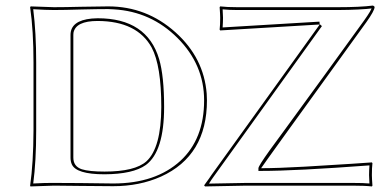

<svg xmlns="http://www.w3.org/2000/svg" viewBox="-20 -671 1374 694"><path d="M923.8 -63Q981.9 -63 1082 -68.6Q1182.1 -74.2 1252.9 -79.1L1324.2 -84L1326.2 -81.1Q1324.2 -65.4 1324.2 -38.1Q1324.2 -26.9 1326.2 0L1324.2 2.9Q1298.8 0 1252.9 0H870.1L721.2 2.9L717.8 -1Q724.6 -9.8 735.8 -25.9Q741.7 -34.7 744.1 -38.1L1135.7 -582.5L775.9 -561L773.9 -564Q775.9 -579.6 775.9 -606.9Q775.9 -618.2 773.9 -645L775.9 -647.9Q800.3 -645 836.9 -645H1202.1Q1281.2 -645 1328.1 -650.9Q1333.5 -648.9 1334 -645Q1333 -631.3 1304.2 -590.8Q923.8 -64.9 923.8 -63ZM174.8 -645Q212.9 -645 272.9 -646.5Q333.5 -647.9 371.1 -647.9Q509.8 -647.9 614.3 -554.2Q716.8 -462.4 727.1 -332.5Q728 -319.8 728 -308.1Q728 -107.9 562 -32.7Q484.4 2 389.2 2Q335 2 269.5 1Q213.4 0 174.8 0L89.8 2.9L88.9 0Q100.6 -81.5 101.1 -200.2V-444.8Q101.1 -559.6 88.9 -645L90.8 -647.9Q91.8 -647.9 174.8 -645ZM245.1 -101.1Q245.1 -69.3 275.9 -59.1Q302.7 -50.8 357.9 -50.8Q467.8 -50.8 509.3 -87.9Q562.5 -136.7 563 -284.2Q563 -433.6 528.3 -499Q475.6 -594.7 333 -595.2Q253.9 -595.2 245.6 -552.7Q245.1 -548.3 245.1 -544.9ZM1134.8 -592.8 1135.3 -584 1143.6 -576.7 752 -32.2Q750 -29.3 744.1 -21Q738.3 -12.2 735.4 -7.3Q843.3 -9.8 870.1 -9.8H1252.9Q1293.5 -9.8 1315.4 -7.8Q1314 -28.3 1314 -38.1Q1314 -53.2 1315.4 -73.2Q1047.4 -53.2 923.8 -53.2H914.1V-63Q914.1 -70.8 954.6 -127.4Q967.8 -146 1009.3 -202.1Q1155.3 -401.9 1295.9 -596.7Q1323.7 -635.7 1324.2 -645Q1324.7 -644.5 1328.1 -641.1H1329.1Q1283.7 -635.3 1202.1 -634.8H836.9Q807.6 -634.8 784.7 -637.2Q786.1 -616.7 786.1 -606.9Q786.1 -591.8 784.7 -571.8Q1124 -591.8 1134.8 -592.8ZM174.8 -634.8Q146 -634.8 100.1 -637.7Q110.8 -553.2 110.8 -444.8V-200.2Q110.8 -87.4 100.1 -7.8Q146.5 -10.3 174.8 -9.8Q214.4 -9.8 270 -9.3Q335.9 -8.3 389.2 -7.8Q542.5 -7.8 632.3 -89.8Q717.8 -168.9 717.8 -308.1Q717.8 -437.5 621.6 -533.7Q525.9 -629.4 391.6 -637.2Q380.9 -637.7 371.1 -638.2Q333.5 -638.2 273.4 -636.7Q212.4 -634.8 174.8 -634.8ZM234.9 -101.1V-544.9Q234.9 -596.7 312 -604Q322.8 -605 333 -605Q511.2 -605 555.2 -457.5Q573.2 -396 573.2 -284.2Q573.2 -123.5 507.3 -74.7Q460.9 -41.5 357.9 -41Q254.9 -41 239.3 -77.6Q234.9 -87.9 234.9 -101.1Z"/></svg>

Font: Linux Biolinum Outline O
Style: Bold
Weight: 700
Designer: Philipp H. Poll
Foundry: Philipp H. Poll
Version: Version 0.9.2